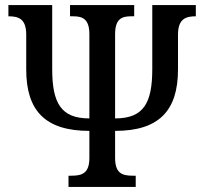

<svg xmlns="http://www.w3.org/2000/svg" viewBox="-20 -734 802 754"><path d="M249 0H513V-44H502C460 -44 432 -53 432 -114V-220C604 -220 679 -299 679 -461V-598C679 -661 711 -670 749 -670V-714H578V-463C578 -329 544 -269 432 -269V-599C432 -660 458 -670 495 -670H507V-714H255V-670H267C304 -670 331 -660 331 -599V-269C221 -269 185 -327 185 -463V-714H13V-670C52 -670 83 -661 83 -598V-461C83 -301 156 -220 331 -220V-114C331 -53 302 -44 260 -44H249Z"/></svg>

Font: Noto Serif Condensed Medium
Style: Regular
Weight: 500
Width: 3
Designer: Monotype Design Team
Foundry: Monotype Imaging Inc.
Version: Version 2.015